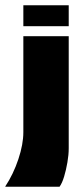

<svg xmlns="http://www.w3.org/2000/svg" viewBox="-46 -538 322 732"><path d="M43 -438V-518H216V-438ZM-25 174 -26 173Q5 126 24 69Q43 12 43 -34V-400H216V27Q216 52 211 81Q206 110 198.5 135Q191 160 181 174Z"/></svg>

Font: Tac One
Style: Regular
Weight: 400
Designer: Oluseyi Olusanya, David Udoh, Eyiyemi Adegbite, Mirko Velimirović
Version: Version 1.003; ttfautohint (v1.8.4.7-5d5b)